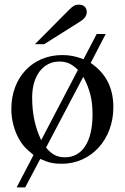

<svg xmlns="http://www.w3.org/2000/svg" viewBox="-20 -698 540 830"><path d="M131 -507H171L325 -604C346 -617 355 -630 355 -646C355 -666 342 -678 320 -678C305 -678 296 -673 278 -655ZM437 -551H398L341 -442C306 -455 282 -460 249 -460C120 -460 29 -363 29 -227C29 -183 40 -138 60 -101C76 -72 89 -57 125 -28L52 112H89L154 -11C189 5 212 10 247 10C374 10 470 -95 470 -234C470 -318 439 -380 372 -426ZM158 -92C131 -150 119 -207 119 -277C119 -370 166 -432 237 -432C268 -432 290 -422 317 -396ZM340 -366C369 -311 380 -267 380 -203C380 -86 336 -18 261 -18C227 -18 204 -30 179 -60Z"/></svg>

Font: XITS Math
Style: Regular
Weight: 400
Designer: MicroPress Inc., with final additions and corrections provided by Coen Hoffman, Elsevier (retired)
Version: Version 1.108